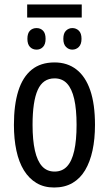

<svg xmlns="http://www.w3.org/2000/svg" viewBox="-20 -825 485 855"><path d="M344 -805V-747H101V-805ZM143 -700Q160 -700 171.5 -688.5Q183 -677 183 -652Q183 -628 171.5 -616Q160 -604 143 -604Q125 -604 113.5 -616Q102 -628 102 -652Q102 -677 113.5 -688.5Q125 -700 143 -700ZM302 -700Q319 -700 331 -688.5Q343 -677 343 -652Q343 -628 331 -616Q319 -604 302 -604Q286 -604 274 -616Q262 -628 262 -652Q262 -677 274 -688.5Q286 -700 302 -700ZM403 -269Q403 -206 392 -155Q381 -104 359 -67Q337 -30 302.5 -10Q268 10 221 10Q176 10 142.5 -10Q109 -30 86.5 -66.5Q64 -103 53 -154.5Q42 -206 42 -269Q42 -358 61.5 -420Q81 -482 121 -514.5Q161 -547 223 -547Q280 -547 320.5 -515.5Q361 -484 382 -422.5Q403 -361 403 -269ZM125 -269Q125 -201 135.5 -154.5Q146 -108 167.5 -84.5Q189 -61 223 -61Q257 -61 278.5 -84Q300 -107 310.5 -153.5Q321 -200 321 -269Q321 -338 310.5 -384Q300 -430 278.5 -453Q257 -476 223 -476Q171 -476 148 -424.5Q125 -373 125 -269Z"/></svg>

Font: Noto Sans ExtraCondensed
Style: Regular
Weight: 400
Width: 2
Designer: Monotype Design Team
Foundry: Monotype Imaging Inc.
Version: Version 2.013